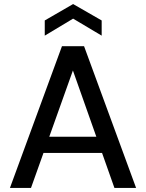

<svg xmlns="http://www.w3.org/2000/svg" viewBox="-20 -928 720 948"><path d="M29 0 286 -700H395L652 0H545L340 -580L133 0ZM145 -173 173 -253H502L530 -173ZM201 -752V-827L341 -908L482 -827V-752L341 -836Z"/></svg>

Font: DM Sans 10pt Medium
Style: Regular
Weight: 500
Version: Version 4.004;gftools[0.9.30]